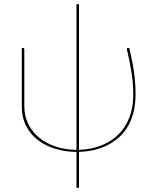

<svg xmlns="http://www.w3.org/2000/svg" viewBox="-20 -720 744 920"><path d="M358.5 -700V-2Q386 -2.5 415.8 -8.5Q445.5 -14.5 474.5 -27Q503.5 -39.5 529.5 -59.8Q555.5 -80 575.2 -109.2Q595 -138.5 606.8 -177.8Q618.5 -217 618.5 -267.5Q618.5 -319.5 609.8 -375.5Q601 -431.5 588 -483Q587 -486.5 588.5 -488.2Q590 -490 592.5 -490H599.5Q606 -459.5 611.8 -433Q617.5 -406.5 621.2 -380.5Q625 -354.5 627.2 -327Q629.5 -299.5 629.5 -267.5Q629.5 -216.5 618.2 -176.2Q607 -136 587.2 -105.8Q567.5 -75.5 541.2 -54.2Q515 -33 484.8 -19.5Q454.5 -6 422.2 0.5Q390 7 358.5 7.5V180H346.5V8Q293.5 7.5 246 -6.8Q198.5 -21 162.5 -48.2Q126.5 -75.5 105.5 -116.2Q84.5 -157 84.5 -211V-490H91.5Q94 -490 95.2 -488Q96.5 -486 96.5 -484V-211Q96.5 -165 115 -126.8Q133.5 -88.5 166.8 -61Q200 -33.5 245.8 -18Q291.5 -2.5 346.5 -2V-700Z"/></svg>

Font: Lato Hairline
Style: Regular
Weight: 100
Designer: Lukasz Dziedzic
Foundry: tyPoland Lukasz Dziedzic
Version: Version 2.007; 2014-02-27